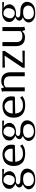

<svg xmlns="http://www.w3.org/2000/svg" viewBox="1446 -1932 684 3617"><g transform="rotate(-90 1788.5 -124.0)"><path d="M207 -427.7Q215.8 -427.7 218.8 -427.7Q220.7 -426.8 228.5 -426.8Q243.2 -425.8 271.5 -423.8Q276.4 -423.8 294.9 -423.8Q314.5 -423.8 337.9 -423.8Q365.2 -423.8 389.6 -424.8Q414.1 -424.8 414.1 -424.8Q414.1 -413.1 414.1 -389.6Q400.4 -390.6 361.3 -392.6Q347.7 -394.5 335 -395.5Q321.3 -396.5 308.6 -396.5Q308.6 -396.5 324.2 -383.8Q339.8 -372.1 354.5 -348.6Q361.3 -336.9 367.2 -321.3Q372.1 -306.6 372.1 -288.1Q372.1 -265.6 364.3 -248Q355.5 -230.5 342.8 -215.8Q317.4 -190.4 280.3 -177.7Q242.2 -165 209 -165Q202.1 -165 196.3 -166Q189.5 -166 182.6 -167Q178.7 -167 169.9 -167Q151.4 -167 136.7 -151.4Q123 -136.7 123 -127.9Q123 -107.4 143.6 -95.7Q163.1 -85 178.7 -85Q192.4 -84 218.8 -83Q244.1 -82 257.8 -82Q325.2 -83 373 -47.9Q419.9 -12.7 419.9 43.9Q419.9 101.6 372.1 149.4Q325.2 197.3 208 197.3Q135.7 197.3 97.7 174.8Q60.5 152.3 44.9 126Q36.1 111.3 33.2 97.7Q30.3 85 30.3 75.2Q30.3 57.6 37.1 42Q43.9 27.3 53.7 14.6Q72.3 -7.8 95.7 -21.5Q118.2 -34.2 124 -36.1Q124 -36.1 124 -37.1Q109.4 -41 86.9 -58.6Q64.5 -76.2 64.5 -105.5Q64.5 -116.2 69.3 -126Q73.2 -135.7 81.1 -143.6Q94.7 -158.2 111.3 -167Q127.9 -175.8 131.8 -175.8Q131.8 -176.8 131.8 -176.8Q93.8 -192.4 66.4 -221.7Q39.1 -252 39.1 -289.1Q39.1 -341.8 68.4 -372.1Q98.6 -401.4 134.8 -415Q154.3 -421.9 172.9 -424.8Q192.4 -427.7 207 -427.7ZM234.4 -397.5Q216.8 -401.4 202.1 -401.4Q168.9 -401.4 150.4 -378.9Q123 -346.7 114.3 -310.5Q108.4 -290 108.4 -272.5Q108.4 -243.2 125 -225.6Q150.4 -199.2 176.8 -192.4Q191.4 -188.5 205.1 -188.5Q229.5 -188.5 250 -200.2Q282.2 -219.7 294.9 -271.5Q300.8 -295.9 300.8 -314.5Q300.8 -343.8 287.1 -360.4Q264.6 -389.6 234.4 -397.5ZM218.8 -31.2Q163.1 -31.2 127 -8.8Q90.8 13.7 90.8 65.4Q90.8 111.3 123 141.6Q154.3 171.9 210 171.9Q265.6 171.9 307.6 144.5Q349.6 116.2 349.6 60.5Q349.6 35.2 324.2 2Q297.9 -31.2 218.8 -31.2Z M693.4 -34.2Q635.7 -34.2 594.7 -68.4Q554.7 -103.5 547.9 -179.7Q652.3 -182.6 862.3 -186.5Q874 -216.8 870.1 -272.5Q867.2 -327.1 827.1 -369.1Q804.7 -391.6 770.5 -406.2Q735.4 -419.9 683.6 -419.9Q640.6 -419.9 591.8 -403.3Q542 -387.7 508.8 -343.8Q491.2 -319.3 480.5 -286.1Q469.7 -252.9 469.7 -209Q469.7 -165 480.5 -130.9Q490.2 -97.7 508.8 -73.2Q542 -27.3 592.8 -9.8Q644.5 7.8 693.4 7.8Q789.1 7.8 832 -18.6Q876 -44.9 876 -44.9Q866.2 -59.6 848.6 -87.9Q848.6 -87.9 810.5 -60.5Q772.5 -34.2 693.4 -34.2ZM683.6 -380.9Q735.4 -379.9 769.5 -335Q794.9 -302.7 794.9 -259.8Q794.9 -244.1 792 -227.5Q771.5 -227.5 730.5 -227.5Q684.6 -227.5 547.9 -227.5Q552.7 -305.7 592.8 -342.8Q631.8 -379.9 683.6 -380.9Z M1117.2 -427.7Q1126 -427.7 1128.9 -427.7Q1130.9 -426.8 1138.7 -426.8Q1153.3 -425.8 1181.6 -423.8Q1186.5 -423.8 1205.1 -423.8Q1224.6 -423.8 1248 -423.8Q1275.4 -423.8 1299.8 -424.8Q1324.2 -424.8 1324.2 -424.8Q1324.2 -413.1 1324.2 -389.6Q1310.5 -390.6 1271.5 -392.6Q1257.8 -394.5 1245.1 -395.5Q1231.4 -396.5 1218.8 -396.5Q1218.8 -396.5 1234.4 -383.8Q1250 -372.1 1264.6 -348.6Q1271.5 -336.9 1277.3 -321.3Q1282.2 -306.6 1282.2 -288.1Q1282.2 -265.6 1274.4 -248Q1265.6 -230.5 1252.9 -215.8Q1227.5 -190.4 1190.4 -177.7Q1152.3 -165 1119.1 -165Q1112.3 -165 1106.4 -166Q1099.6 -166 1092.8 -167Q1088.9 -167 1080.1 -167Q1061.5 -167 1046.9 -151.4Q1033.2 -136.7 1033.2 -127.9Q1033.2 -107.4 1053.7 -95.7Q1073.2 -85 1088.9 -85Q1102.5 -84 1128.9 -83Q1154.3 -82 1168 -82Q1235.4 -83 1283.2 -47.9Q1330.1 -12.7 1330.1 43.9Q1330.1 101.6 1282.2 149.4Q1235.4 197.3 1118.2 197.3Q1045.9 197.3 1007.8 174.8Q970.7 152.3 955.1 126Q946.3 111.3 943.4 97.7Q940.4 85 940.4 75.2Q940.4 57.6 947.3 42Q954.1 27.3 963.9 14.6Q982.4 -7.8 1005.9 -21.5Q1028.3 -34.2 1034.2 -36.1Q1034.2 -36.1 1034.2 -37.1Q1019.5 -41 997.1 -58.6Q974.6 -76.2 974.6 -105.5Q974.6 -116.2 979.5 -126Q983.4 -135.7 991.2 -143.6Q1004.9 -158.2 1021.5 -167Q1038.1 -175.8 1042 -175.8Q1042 -176.8 1042 -176.8Q1003.9 -192.4 976.6 -221.7Q949.2 -252 949.2 -289.1Q949.2 -341.8 978.5 -372.1Q1008.8 -401.4 1044.9 -415Q1064.5 -421.9 1083 -424.8Q1102.5 -427.7 1117.2 -427.7ZM1144.5 -397.5Q1127 -401.4 1112.3 -401.4Q1079.1 -401.4 1060.5 -378.9Q1033.2 -346.7 1024.4 -310.5Q1018.6 -290 1018.6 -272.5Q1018.6 -243.2 1035.2 -225.6Q1060.5 -199.2 1086.9 -192.4Q1101.6 -188.5 1115.2 -188.5Q1139.6 -188.5 1160.2 -200.2Q1192.4 -219.7 1205.1 -271.5Q1210.9 -295.9 1210.9 -314.5Q1210.9 -343.8 1197.3 -360.4Q1174.8 -389.6 1144.5 -397.5ZM1128.9 -31.2Q1073.2 -31.2 1037.1 -8.8Q1001 13.7 1001 65.4Q1001 111.3 1033.2 141.6Q1064.5 171.9 1120.1 171.9Q1175.8 171.9 1217.8 144.5Q1259.8 116.2 1259.8 60.5Q1259.8 35.2 1234.4 2Q1208 -31.2 1128.9 -31.2Z M1603.5 -34.2Q1545.9 -34.2 1504.9 -68.4Q1464.8 -103.5 1458 -179.7Q1562.5 -182.6 1772.5 -186.5Q1784.2 -216.8 1780.3 -272.5Q1777.3 -327.1 1737.3 -369.1Q1714.8 -391.6 1680.7 -406.2Q1645.5 -419.9 1593.8 -419.9Q1550.8 -419.9 1502 -403.3Q1452.1 -387.7 1418.9 -343.8Q1401.4 -319.3 1390.6 -286.1Q1379.9 -252.9 1379.9 -209Q1379.9 -165 1390.6 -130.9Q1400.4 -97.7 1418.9 -73.2Q1452.1 -27.3 1502.9 -9.8Q1554.7 7.8 1603.5 7.8Q1699.2 7.8 1742.2 -18.6Q1786.1 -44.9 1786.1 -44.9Q1776.4 -59.6 1758.8 -87.9Q1758.8 -87.9 1720.7 -60.5Q1682.6 -34.2 1603.5 -34.2ZM1593.8 -380.9Q1645.5 -379.9 1679.7 -335Q1705.1 -302.7 1705.1 -259.8Q1705.1 -244.1 1702.1 -227.5Q1681.6 -227.5 1640.6 -227.5Q1594.7 -227.5 1458 -227.5Q1462.9 -305.7 1502.9 -342.8Q1542 -379.9 1593.8 -380.9Z M1876 -401.4Q1876 -300.8 1876 0Q1895.5 0 1951.2 0Q1951.2 -89.8 1951.2 -358.4Q1951.2 -358.4 1972.7 -376Q1993.2 -393.6 2047.9 -393.6Q2096.7 -393.6 2127.9 -368.2Q2159.2 -342.8 2159.2 -275.4Q2159.2 -183.6 2159.2 0Q2164.1 0 2178.7 0Q2192.4 0 2235.4 0Q2235.4 -67.4 2235.4 -267.6Q2235.4 -355.5 2191.4 -398.4Q2148.4 -442.4 2070.3 -442.4Q2010.7 -442.4 1981.4 -415Q1951.2 -387.7 1951.2 -387.7Q1944.3 -407.2 1929.7 -446.3Q1913.1 -441.4 1865.2 -427.7Q1873 -418.9 1875 -410.2Q1876 -401.4 1876 -401.4Z M2636.7 -419.9Q2557.6 -419.9 2323.2 -419.9Q2323.2 -408.2 2323.2 -374Q2379.9 -375 2547.9 -378.9Q2491.2 -293.9 2320.3 -40Q2320.3 -30.3 2320.3 -1Q2400.4 -1 2642.6 0Q2642.6 -11.7 2642.6 -44.9Q2584 -43.9 2408.2 -40Q2465.8 -125 2637.7 -378.9Q2636.7 -389.6 2636.7 -419.9Z M3086.9 -37.1Q3086.9 -132.8 3086.9 -420.9Q3067.4 -420.9 3010.7 -420.9Q3010.7 -335.9 3010.7 -80.1Q3010.7 -80.1 2990.2 -62.5Q2968.8 -44.9 2914.1 -44.9Q2865.2 -44.9 2835 -70.3Q2803.7 -94.7 2803.7 -164.1Q2803.7 -250 2803.7 -420.9Q2784.2 -420.9 2727.5 -420.9Q2727.5 -358.4 2727.5 -170.9Q2727.5 -82 2770.5 -39.1Q2813.5 3.9 2891.6 3.9Q2951.2 3.9 2981.4 -23.4Q3010.7 -49.8 3010.7 -49.8Q3018.6 -30.3 3033.2 7.8Q3049.8 3.9 3097.7 -9.8Q3089.8 -18.6 3087.9 -28.3Q3086.9 -37.1 3086.9 -37.1Z M3349.6 -427.7Q3358.4 -427.7 3361.3 -427.7Q3363.3 -426.8 3371.1 -426.8Q3385.7 -425.8 3414.1 -423.8Q3418.9 -423.8 3437.5 -423.8Q3457 -423.8 3480.5 -423.8Q3507.8 -423.8 3532.2 -424.8Q3556.6 -424.8 3556.6 -424.8Q3556.6 -413.1 3556.6 -389.6Q3543 -390.6 3503.9 -392.6Q3490.2 -394.5 3477.5 -395.5Q3463.9 -396.5 3451.2 -396.5Q3451.2 -396.5 3466.8 -383.8Q3482.4 -372.1 3497.1 -348.6Q3503.9 -336.9 3509.8 -321.3Q3514.6 -306.6 3514.6 -288.1Q3514.6 -265.6 3506.8 -248Q3498 -230.5 3485.4 -215.8Q3460 -190.4 3422.9 -177.7Q3384.8 -165 3351.6 -165Q3344.7 -165 3338.9 -166Q3332 -166 3325.2 -167Q3321.3 -167 3312.5 -167Q3293.9 -167 3279.3 -151.4Q3265.6 -136.7 3265.6 -127.9Q3265.6 -107.4 3286.1 -95.7Q3305.7 -85 3321.3 -85Q3335 -84 3361.3 -83Q3386.7 -82 3400.4 -82Q3467.8 -83 3515.6 -47.9Q3562.5 -12.7 3562.5 43.9Q3562.5 101.6 3514.6 149.4Q3467.8 197.3 3350.6 197.3Q3278.3 197.3 3240.2 174.8Q3203.1 152.3 3187.5 126Q3178.7 111.3 3175.8 97.7Q3172.9 85 3172.9 75.2Q3172.9 57.6 3179.7 42Q3186.5 27.3 3196.3 14.6Q3214.8 -7.8 3238.3 -21.5Q3260.7 -34.2 3266.6 -36.1Q3266.6 -36.1 3266.6 -37.1Q3252 -41 3229.5 -58.6Q3207 -76.2 3207 -105.5Q3207 -116.2 3211.9 -126Q3215.8 -135.7 3223.6 -143.6Q3237.3 -158.2 3253.9 -167Q3270.5 -175.8 3274.4 -175.8Q3274.4 -176.8 3274.4 -176.8Q3236.3 -192.4 3209 -221.7Q3181.6 -252 3181.6 -289.1Q3181.6 -341.8 3210.9 -372.1Q3241.2 -401.4 3277.3 -415Q3296.9 -421.9 3315.4 -424.8Q3335 -427.7 3349.6 -427.7ZM3377 -397.5Q3359.4 -401.4 3344.7 -401.4Q3311.5 -401.4 3293 -378.9Q3265.6 -346.7 3256.8 -310.5Q3251 -290 3251 -272.5Q3251 -243.2 3267.6 -225.6Q3293 -199.2 3319.3 -192.4Q3334 -188.5 3347.7 -188.5Q3372.1 -188.5 3392.6 -200.2Q3424.8 -219.7 3437.5 -271.5Q3443.4 -295.9 3443.4 -314.5Q3443.4 -343.8 3429.7 -360.4Q3407.2 -389.6 3377 -397.5ZM3361.3 -31.2Q3305.7 -31.2 3269.5 -8.8Q3233.4 13.7 3233.4 65.4Q3233.4 111.3 3265.6 141.6Q3296.9 171.9 3352.5 171.9Q3408.2 171.9 3450.2 144.5Q3492.2 116.2 3492.2 60.5Q3492.2 35.2 3466.8 2Q3440.4 -31.2 3361.3 -31.2Z"/></g></svg>

Font: BSRU BANSOMDEJ
Style: Regular
Weight: 400
Designer: Wisit Potiwat
Version: Version 1.000;PS 002.000;hotconv 1.0.70;makeotf.lib2.5.58329